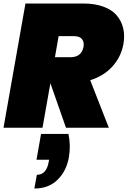

<svg xmlns="http://www.w3.org/2000/svg" viewBox="-20 -728 741 1094"><path d="M213.9 35.2H370.1Q384.3 103.5 372.1 169.9Q358.4 247.1 307.6 296.6Q256.8 346.2 175.8 346.2L189.9 268.1Q245.1 268.1 257.8 192.9L259.8 182.1H188ZM222.2 0H0L125 -708H455.1Q520 -708 568.8 -690.2Q617.7 -672.4 644.8 -640.6Q671.9 -608.9 681.9 -567.1Q691.9 -525.4 683.1 -476.1Q669.9 -404.3 621.1 -349.9Q572.3 -295.4 494.1 -271L600.1 0H356L267.1 -253.9ZM456.1 -461.9Q460.4 -489.7 446.5 -505.9Q432.6 -522 401.9 -522H314L293 -401.9H380.9Q444.8 -401.9 456.1 -461.9Z"/></svg>

Font: SVN-Poppins Black
Style: Italic
Weight: 900
Italic angle: -10°
Designer: Ninad Kale (Devanagari), Jonny Pinhorn (Latin)
Foundry: Indian Type Foundry
Version: Version 3.002 2017